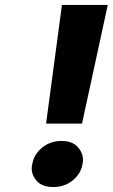

<svg xmlns="http://www.w3.org/2000/svg" viewBox="-20 -747 455 775"><path d="M415 -727 311 -248H166L230 -727ZM196 8Q151 8 129.5 -15.5Q108 -39 108 -67Q108 -75 110 -84Q117 -124 150 -151Q183 -178 228 -178Q272 -178 293.5 -154Q315 -130 315 -101Q315 -93 313 -84Q306 -45 273 -18.5Q240 8 196 8Z"/></svg>

Font: Fz Poppins
Style: Bold Italic
Weight: 700
Italic angle: -10°
Designer: Ninad Kale (Devanagari), Jonny Pinhorn (Latin)
Foundry: Indian Type Foundry
Version: Vit hóa bi Vntype.Com & FontZin.Com